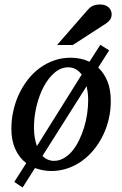

<svg xmlns="http://www.w3.org/2000/svg" viewBox="-20 -752 546 858"><path d="M374 -304.2Q374 -322.3 372.1 -337.9Q370.1 -353.5 367.2 -367.2L169.9 -55.2Q191.9 -33.2 221.2 -33.2Q244.6 -33.2 265.4 -45.2Q286.1 -57.1 303 -77.4Q319.8 -97.7 333 -124.5Q346.2 -151.4 355.5 -181.4Q364.7 -211.4 369.4 -243.2Q374 -274.9 374 -304.2ZM345.2 -418.9Q320.3 -451.2 285.2 -451.2Q252.4 -451.2 224.4 -427.5Q196.3 -403.8 175.8 -365.5Q155.3 -327.1 143.6 -279.1Q131.8 -231 131.8 -182.1Q131.8 -156.2 135.5 -136Q139.2 -115.7 145 -99.1ZM475.1 -299.8Q475.1 -259.3 466.1 -220.5Q457 -181.6 440.2 -147Q423.3 -112.3 399.7 -83.3Q376 -54.2 346.4 -33Q316.9 -11.7 282.2 0.2Q247.6 12.2 209 12.2Q188.5 12.2 170.7 8.5Q152.8 4.9 136.2 -1L81.1 85.9L43.9 61L97.2 -22.9Q65.4 -47.4 48.1 -86.2Q30.8 -125 30.8 -176.8Q30.8 -217.3 39.6 -256.6Q48.3 -295.9 64.7 -331.1Q81.1 -366.2 104.5 -396.2Q127.9 -426.3 157.5 -448Q187 -469.7 221.9 -481.9Q256.8 -494.1 295.9 -494.1Q341.3 -494.1 379.9 -476.1L428.2 -551.8L467.8 -526.9L418.9 -450.2Q444.8 -425.8 460 -388.9Q475.1 -352.1 475.1 -299.8ZM479 -689Q479 -674.8 472.7 -665.3Q466.3 -655.8 455.1 -647.9L305.2 -550.8H234.9L371.1 -707Q376 -712.9 381.3 -717.3Q386.7 -721.7 393.3 -725.1Q399.9 -728.5 408.4 -730.2Q417 -731.9 428.2 -731.9Q441.4 -731.9 450.9 -728Q460.4 -724.1 466.6 -718Q472.7 -711.9 475.8 -704.1Q479 -696.3 479 -689Z"/></svg>

Font: Charis SIL APac
Style: Italic
Weight: 400
Italic angle: -11°
Foundry: SIL International
Version: Version 5.000